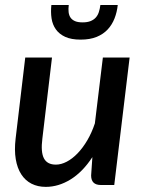

<svg xmlns="http://www.w3.org/2000/svg" viewBox="-20 -740 576 768"><path d="M37 0ZM188 -510 149.5 -186Q142.5 -131.5 155.8 -106.5Q169 -81.5 203.5 -81.5Q224.5 -81.5 247 -93.2Q269.5 -105 290.2 -126.5Q311 -148 329 -178.5Q347 -209 359.5 -246.5L391.5 -510H498.5L437 0H383.5Q344.5 0 344.5 -38L349.5 -111.5Q310.5 -52 262.2 -22.2Q214 7.5 163 7.5Q131 7.5 106 -5.2Q81 -18 65 -42.8Q49 -67.5 43 -103.5Q37 -139.5 42.5 -186L81 -510ZM302.5 -581.5Q265 -581.5 241 -592.5Q217 -603.5 203.5 -622.5Q190 -641.5 186.2 -666.5Q182.5 -691.5 185.5 -720H255Q253 -704 254.5 -691.2Q256 -678.5 262.2 -669.5Q268.5 -660.5 280 -655.5Q291.5 -650.5 310.5 -650.5Q329 -650.5 341.8 -655.5Q354.5 -660.5 362.8 -669.5Q371 -678.5 375.2 -691.2Q379.5 -704 381.5 -720H451Q448 -691.5 438.2 -666.5Q428.5 -641.5 411 -622.5Q393.5 -603.5 366.8 -592.5Q340 -581.5 302.5 -581.5Z"/></svg>

Font: Lato Semibold
Style: Italic
Weight: 600
Italic angle: -7°
Designer: Lukasz Dziedzic
Foundry: tyPoland Lukasz Dziedzic
Version: Version 2.006; 2014-01-15